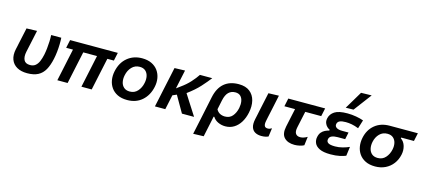

<svg xmlns="http://www.w3.org/2000/svg" viewBox="-68 -1433 5045 2272"><g transform="rotate(15 2454.0 -297.0)"><path d="M257 12.5Q181 12.5 130.5 -16.8Q80 -46 60 -99.8Q40 -153.5 55.5 -226.5Q60.5 -248.5 64.5 -266.8Q68.5 -285 72 -303.5Q84.5 -361 94.2 -406Q104 -451 114 -498L242 -502Q224.5 -420 209.5 -350Q194.5 -280 184 -232Q170.5 -168 189.2 -129Q208 -90 265 -90Q305.5 -90 331 -111Q356.5 -132 372 -168.5Q387.5 -205 397.5 -251.5Q405 -287.5 410 -332Q415 -376.5 416.5 -420.2Q418 -464 416 -498H540Q542.5 -463 541.5 -418Q540.5 -373 535.5 -325.5Q530.5 -278 521 -234.5Q503.5 -152.5 472.8 -97.5Q442 -42.5 390 -15Q338 12.5 257 12.5Z M625 0Q636.5 -53 647.5 -104.8Q658.5 -156.5 671.5 -218L681.5 -266Q690 -305 697 -337.2Q704 -369.5 710 -398H626.5L648 -498H1232.5L1211 -398H1131L1088 -197.5Q1078 -150.5 1067.5 -100.8Q1057 -51 1046 0H920Q927.5 -35 937.8 -83.5Q948 -132 959 -183Q969.5 -232 980.5 -283.8Q991.5 -335.5 1004.5 -398H836Q829.5 -368.5 823.2 -338.2Q817 -308 810 -277L796 -211Q784 -155.5 773.2 -104.2Q762.5 -53 751 0Z M1482 12.5Q1412.5 12.5 1363.5 -11.5Q1314.5 -35.5 1285.8 -76.5Q1257 -117.5 1248.5 -169Q1240 -220.5 1251.5 -276Q1274.5 -387.5 1349 -449.2Q1423.5 -511 1529 -511Q1596.5 -511 1645.5 -487.5Q1694.5 -464 1723.8 -423.2Q1753 -382.5 1762 -330.8Q1771 -279 1759 -223Q1736.5 -115.5 1664 -51.5Q1591.5 12.5 1482 12.5ZM1486 -92.5Q1544.5 -92.5 1581.8 -134.2Q1619 -176 1631 -235.5Q1641 -281.5 1632.8 -320.2Q1624.5 -359 1598 -382.5Q1571.5 -406 1527.5 -406Q1469.5 -406 1430.8 -365.5Q1392 -325 1379.5 -263Q1370 -218 1378.2 -179.2Q1386.5 -140.5 1413.5 -116.5Q1440.5 -92.5 1486 -92.5Z M1820.5 0Q1832 -53.5 1843 -104.2Q1854 -155 1867 -217.5L1877.5 -266.5Q1892.5 -336.5 1904 -389.5Q1915.5 -442.5 1927 -498L2055 -502Q2040.5 -435.5 2028 -376.5Q2015.5 -317.5 2005.5 -270.5L2051.5 -304.5Q2115 -349 2162 -400.8Q2209 -452.5 2238.5 -498H2389.5Q2350.5 -446.5 2291.5 -381.2Q2232.5 -316 2141 -249L2193.5 -166Q2218 -128.5 2245.5 -85.2Q2273 -42 2300 0H2151.5Q2133.5 -31.5 2116.2 -61.2Q2099 -91 2080.5 -123L2035.5 -201.5L1986 -180Q1976 -133 1966.8 -89.8Q1957.5 -46.5 1947.5 0Z M2341.5 196Q2353 142 2364.2 89.5Q2375.5 37 2388.5 -24.5L2442 -279.5Q2466.5 -395.5 2535 -453.2Q2603.5 -511 2713 -511Q2798 -511 2848.2 -471.2Q2898.5 -431.5 2915 -365Q2931.5 -298.5 2914.5 -217.5Q2900.5 -149.5 2868.8 -97.5Q2837 -45.5 2790.2 -16.5Q2743.5 12.5 2684 12.5Q2637 12.5 2595.2 -7Q2553.5 -26.5 2531.5 -62.5H2523L2514 -18Q2502 38.5 2491.5 88.2Q2481 138 2469.5 192ZM2651 -98.5Q2708.5 -98.5 2742.2 -138.2Q2776 -178 2789 -239Q2798 -284.5 2791.8 -322.8Q2785.5 -361 2762.5 -384Q2739.5 -407 2698.5 -407Q2648 -407 2615.5 -375Q2583 -343 2568.5 -274L2544.5 -159Q2560.5 -128 2588.2 -113.2Q2616 -98.5 2651 -98.5Z M3126.5 12.5Q3082 12.5 3050 -5Q3018 -22.5 3005.2 -61Q2992.5 -99.5 3006 -162.5Q3013.5 -197.5 3018.8 -222Q3024 -246.5 3029.5 -274Q3044 -341.5 3055 -393Q3066 -444.5 3077.5 -498L3205 -502Q3186.5 -414.5 3170.8 -340.5Q3155 -266.5 3144 -216L3136 -176Q3127.5 -136.5 3136.2 -114.5Q3145 -92.5 3177.5 -92.5Q3189 -92.5 3200 -96Q3211 -99.5 3226 -108L3211.5 -4Q3196 3.5 3175 8Q3154 12.5 3126.5 12.5Z M3532 12.5Q3448.5 12.5 3405.5 -33Q3362.5 -78.5 3382 -171Q3394 -228.5 3405.5 -282Q3417 -335.5 3430.5 -398H3300L3321 -498H3772.5L3751 -398H3555.5Q3544.5 -347.5 3534 -297.8Q3523.5 -248 3512.5 -197.5Q3501 -144.5 3518 -118.5Q3535 -92.5 3574.5 -92.5Q3593 -92.5 3614.2 -98.8Q3635.5 -105 3660.5 -120L3647.5 -13.5Q3626.5 -1.5 3593.5 5.5Q3560.5 12.5 3532 12.5Z M3971.5 10.5Q3884 10.5 3837 -13Q3790 -36.5 3775 -73Q3760 -109.5 3768.5 -147.5Q3776 -184.5 3794.8 -206.2Q3813.5 -228 3838 -239.8Q3862.5 -251.5 3887.5 -257.5L3889.5 -268Q3872.5 -275.5 3855.2 -292Q3838 -308.5 3828.8 -333.5Q3819.5 -358.5 3826.5 -392Q3838 -445.5 3887.8 -477.8Q3937.5 -510 4044 -510Q4097 -510 4151 -500.5Q4205 -491 4242 -477L4209.5 -372.5Q4164.5 -390.5 4126 -397.8Q4087.5 -405 4051.5 -405Q4003 -405 3977.8 -393.5Q3952.5 -382 3947 -355.5Q3941 -327.5 3964.2 -310.8Q3987.5 -294 4035 -294H4113.5L4095.5 -208H4003.5Q3960.5 -208 3932.5 -196.2Q3904.5 -184.5 3899 -156.5Q3892.5 -127 3915.2 -110.5Q3938 -94 4001 -94Q4047.5 -94 4093.2 -106.2Q4139 -118.5 4174 -134.5L4159 -22Q4130.5 -10 4084 0.2Q4037.5 10.5 3971.5 10.5ZM4005.5 -569.5Q4038.5 -624.5 4070.8 -678.5Q4103 -732.5 4135 -786.5L4264.5 -789.5Q4222.5 -733.5 4181.5 -679Q4140.5 -624.5 4100.5 -571Z M4519.5 12.5Q4450 12.5 4401 -11.5Q4352 -35.5 4323.2 -76.5Q4294.5 -117.5 4286 -169Q4277.5 -220.5 4289 -276Q4310 -378.5 4382.2 -438.2Q4454.5 -498 4563.5 -498H4908.5L4887 -398H4731L4729 -388.5Q4770 -361 4784.8 -309.2Q4799.5 -257.5 4787.5 -203.5Q4773.5 -138.5 4736.5 -90Q4699.5 -41.5 4644 -14.5Q4588.5 12.5 4519.5 12.5ZM4523.5 -92.5Q4582 -92.5 4619 -133.8Q4656 -175 4668.5 -234.5Q4678 -278.5 4669.5 -316Q4661 -353.5 4634.5 -376.5Q4608 -399.5 4563.5 -399.5Q4505.5 -399.5 4467.2 -360.2Q4429 -321 4416.5 -261.5Q4407 -216.5 4415.5 -178Q4424 -139.5 4451 -116Q4478 -92.5 4523.5 -92.5Z"/></g></svg>

Font: Commissioner SemiBold
Style: Italic
Weight: 600
Italic angle: -12°
Designer: Kostas Bartsokas
Foundry: Kostas Bartsokas
Version: Version 1.000; ttfautohint (v1.8.3)